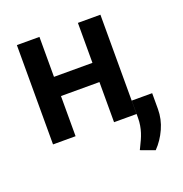

<svg xmlns="http://www.w3.org/2000/svg" viewBox="-134 -663 942 991"><g transform="rotate(-20 336.5 -167.5)"><path d="M524.9 0H401.3V-220.5H190V0H66.1V-545.5H190V-326H401.3V-545.5H524.9ZM554 209.5 476.9 181.1 484 166.5Q492.2 150.2 499.6 133.7Q507.1 117.2 512.8 99.6Q518.5 82 521.8 62.5Q525.2 43 525.2 20.2V-73.5H637.4V13.5Q637.4 68.9 614.3 120Q591.3 171.2 554 209.5Z"/></g></svg>

Font: Linik Sans SemiBold
Style: Regular
Weight: 600
Designer: Fonts by Rasmus Andersson / Changes by Cristiano Sobral with parts from Marc Monis
Foundry: rsms
Version: Version 3.020; ttfautohint (v1.6)